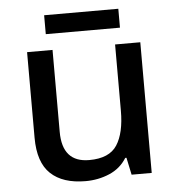

<svg xmlns="http://www.w3.org/2000/svg" viewBox="-51 -732 727 789"><g transform="rotate(-5 313.0 -337.0)"><path d="M544 -539V0H461L446 -71H441Q415 -29 369 -9.5Q323 10 271 10Q177 10 127 -37Q77 -84 77 -186V-539H182V-201Q182 -75 293 -75Q376 -75 408 -124.5Q440 -174 440 -266V-539ZM466 -684V-606H160V-684Z"/></g></svg>

Font: Noto Sans Syriac Medium
Style: Regular
Weight: 500
Designer: Patrick Giasson and the Monotype Design Team
Foundry: Monotype Imaging Inc.
Version: Version 3.000; ttfautohint (v1.8.4.7-5d5b)